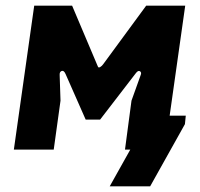

<svg xmlns="http://www.w3.org/2000/svg" viewBox="-20 -529 709 679"><path d="M368 130 508 -120H637L634 -90L511 130ZM29 0 101 -509H235L326 -294Q328 -288 334.5 -292Q341 -296 345 -302L497 -509H635L563 0H422L445 -173L478 -265Q481 -273 475 -277Q469 -281 461 -271L334 -106H283L212 -267Q206 -281 198 -278Q190 -275 191 -263L194 -173L170 0Z"/></svg>

Font: Finlandica
Style: Italic
Weight: 400
Italic angle: -8°
Designer: Niklas Ekholm, Juho Hiilivirta, Jaakko Suomalainen
Foundry: Helsinki Type Studio
Version: Version 1.064